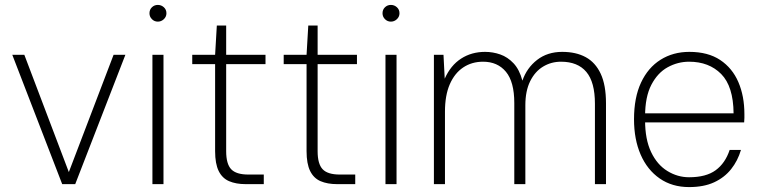

<svg xmlns="http://www.w3.org/2000/svg" viewBox="-20 -749 3091 781"><path d="M233 0 30 -526H79L260 -49L442 -526H490L286 0Z M600 0V-526H645V0ZM622 -661Q608 -661 598 -671Q588 -681 588 -695Q588 -710 598 -719.5Q608 -729 622 -729Q636 -729 646.5 -719.5Q657 -710 657 -695Q657 -681 646.5 -671Q636 -661 622 -661Z M979 0Q940 0 912 -12Q884 -24 869.5 -53.5Q855 -83 855 -134V-488H762V-526H855L862 -645H900V-526H1060V-488H900V-134Q900 -82 920.5 -60.5Q941 -39 990 -39H1053V0Z M1351 0Q1312 0 1284 -12Q1256 -24 1241.5 -53.5Q1227 -83 1227 -134V-488H1134V-526H1227L1234 -645H1272V-526H1432V-488H1272V-134Q1272 -82 1292.5 -60.5Q1313 -39 1362 -39H1425V0Z M1548 0V-526H1593V0ZM1570 -661Q1556 -661 1546 -671Q1536 -681 1536 -695Q1536 -710 1546 -719.5Q1556 -729 1570 -729Q1584 -729 1594.5 -719.5Q1605 -710 1605 -695Q1605 -681 1594.5 -671Q1584 -661 1570 -661Z M1745 0V-526H1784L1789 -429Q1813 -483 1855.5 -510.5Q1898 -538 1953 -538Q1985 -538 2015 -527.5Q2045 -517 2069 -491.5Q2093 -466 2105 -421Q2123 -473 2165 -505.5Q2207 -538 2267 -538Q2323 -538 2362.5 -516.5Q2402 -495 2423.5 -449Q2445 -403 2445 -329V0H2400V-327Q2400 -415 2365 -456.5Q2330 -498 2262 -498Q2222 -498 2189 -478Q2156 -458 2136.5 -418.5Q2117 -379 2117 -321V0H2072V-330Q2072 -416 2038 -457Q2004 -498 1945 -498Q1899 -498 1864 -474.5Q1829 -451 1809.5 -406Q1790 -361 1790 -295V0Z M2783 12Q2714 12 2663.5 -23Q2613 -58 2586 -120Q2559 -182 2559 -264Q2559 -352 2587.5 -413Q2616 -474 2667 -506Q2718 -538 2784 -538Q2860 -538 2909.5 -505Q2959 -472 2983.5 -415Q3008 -358 3008 -285Q3008 -277 3008 -269.5Q3008 -262 3007 -251H2590V-288H2964Q2963 -398 2913.5 -448Q2864 -498 2783 -498Q2737 -498 2696 -475.5Q2655 -453 2629.5 -404Q2604 -355 2604 -276V-259Q2604 -182 2628.5 -130.5Q2653 -79 2694.5 -53.5Q2736 -28 2783 -28Q2852 -28 2891 -56.5Q2930 -85 2948 -139H2994Q2981 -95 2954 -61Q2927 -27 2885 -7.5Q2843 12 2783 12Z"/></svg>

Font: DM Sans 9pt ExtraLight
Style: Regular
Weight: 250
Version: Version 4.004;gftools[0.9.30]